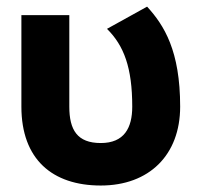

<svg xmlns="http://www.w3.org/2000/svg" viewBox="-20 -554 603 587"><path d="M191.9 -507.8H45.4V-228C45.4 -66.9 140.1 13.2 288.1 13.2C436 13.2 530.8 -80.1 530.8 -228C530.8 -398.9 481.9 -476.6 429.7 -533.7L307.1 -465.8C358.9 -414.6 384.3 -347.2 384.3 -228C384.3 -163.1 359.9 -116.7 288.1 -116.7C216.3 -116.7 191.9 -156.7 191.9 -228Z"/></svg>

Font: Giphurs ExtraBold
Style: Regular
Weight: 800
Version: Version 1.000